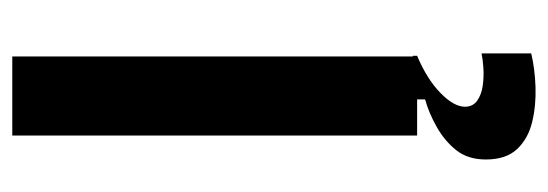

<svg xmlns="http://www.w3.org/2000/svg" viewBox="-310 -390 893 313"><g transform="rotate(-90 136.5 -233.5)"><path d="M72 0V-660H201V0ZM206 186Q181 192 151 193Q121 194 94 187.5Q67 181 50 163Q33 145 33 112Q33 83 48 64Q63 45 86 32Q109 19 131 13V-7H202V0Q164 16 141.5 38Q119 60 119 78Q119 91 129 98Q139 105 153.5 107Q168 109 182.5 108Q197 107 206 105Z"/></g></svg>

Font: Bricolage Grotesque 28pt SemiBold
Style: Regular
Weight: 600
Version: Version 1.001;gftools[0.9.33.dev8+g029e19f]